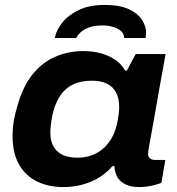

<svg xmlns="http://www.w3.org/2000/svg" viewBox="-20 -746 719 778"><path d="M237 12Q175 12 128.5 -11.5Q82 -35 56.5 -80.5Q31 -126 31 -194Q31 -226 36 -256Q41 -286 50 -315Q71 -392 109.5 -441.5Q148 -491 201.5 -515Q255 -539 318 -539Q355 -539 387 -530.5Q419 -522 445 -505Q471 -488 487 -460H494L530 -527H651L628 -400Q620 -352 612.5 -311.5Q605 -271 599.5 -238Q594 -205 589 -180.5Q584 -156 582 -142Q580 -128 580 -124Q580 -111 587.5 -104.5Q595 -98 608 -98H650L634 -5Q622 0 597 6Q572 12 543 12Q512 12 490.5 2Q469 -8 456 -27Q451 -37 447.5 -48.5Q444 -60 444 -73H436Q398 -30 346.5 -9Q295 12 237 12ZM295 -107Q327 -107 354 -117.5Q381 -128 402 -147.5Q423 -167 437 -195Q451 -223 457 -258Q459 -271 460.5 -281Q462 -291 462.5 -298.5Q463 -306 463 -312Q463 -347 450.5 -371Q438 -395 413.5 -407Q389 -419 351 -419Q306 -419 273.5 -402.5Q241 -386 220.5 -353Q200 -320 191 -273Q188 -256 186.5 -244Q185 -232 184.5 -224Q184 -216 184 -209Q184 -160 211.5 -133.5Q239 -107 295 -107ZM403 -726Q464 -726 500.5 -709.5Q537 -693 554.5 -667Q572 -641 572 -612Q572 -607 571.5 -602.5Q571 -598 570 -592H483Q483 -609 470.5 -620Q458 -631 438 -637Q418 -643 396 -643Q364 -643 341.5 -635Q319 -627 306.5 -615Q294 -603 289 -592H202Q208 -624 232.5 -654.5Q257 -685 299.5 -705.5Q342 -726 403 -726Z"/></svg>

Font: Archivo SemiExpanded
Style: Bold Italic
Weight: 700
Width: 6
Italic angle: -10°
Designer: Hector Gatti
Foundry: Omnibus-Type
Version: Version 2.001